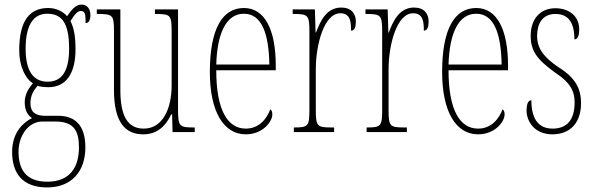

<svg xmlns="http://www.w3.org/2000/svg" viewBox="-20 -577 2598 839"><path d="M186 242C292 242 353 173 353 67C353 -13 322 -71 234 -71H177C136 -71 113 -86 113 -126C113 -162 128 -183 144 -202C155 -198 177 -196 191 -196C270 -196 310 -257 310 -362C310 -426 301 -459 288 -485C308 -518 321 -529 333 -529C353 -529 354 -513 354 -476C368 -476 375 -489 375 -512C375 -536 362 -557 337 -557C308 -557 291 -531 273 -506C258 -525 227 -542 191 -542C111 -542 64 -489 64 -357C64 -288 90 -234 124 -213C106 -193 88 -165 88 -130C88 -91 104 -71 120 -61C84 -43 33 -1 33 87C33 180 78 242 186 242ZM188 -220C123 -220 92 -271 92 -364C92 -472 129 -517 186 -517C249 -517 282 -479 282 -365C282 -268 252 -220 188 -220ZM187 217C89 217 61 158 61 86C61 15 105 -46 165 -46H222C304 -46 325 -4 325 67C325 153 286 217 187 217Z M606 10C667 10 704 -26 728 -77H732L734 0H831V-20H829C763 -20 758 -24 758 -101V-536H657V-516H660C730 -516 730 -510 730 -426V-203C730 -104 692 -15 608 -15C538 -15 506 -70 506 -183V-536H403V-516H407C472 -516 478 -511 478 -443V-184C478 -44 526 10 606 10Z M1054 10C1129 10 1170 -46 1170 -77C1170 -90 1166 -96 1161 -99C1145 -57 1112 -15 1054 -15C974 -15 925 -97 925 -270H1185V-291C1185 -445 1138 -542 1046 -542C951 -542 897 -450 897 -262C897 -88 958 10 1054 10ZM1157 -295H925C929 -431 968 -517 1046 -517C1125 -517 1155 -427 1157 -295Z M1264 0H1440V-20H1429C1366 -20 1360 -25 1360 -96V-274C1360 -382 1396 -519 1467 -519C1512 -519 1514 -480 1514 -443C1530 -443 1535 -460 1535 -483C1535 -517 1516 -544 1471 -544C1406 -544 1379 -483 1361 -435H1359L1356 -536H1259V-516H1262C1326 -516 1332 -511 1332 -440V-96C1332 -25 1326 -20 1265 -20H1264Z M1582 0H1758V-20H1747C1684 -20 1678 -25 1678 -96V-274C1678 -382 1714 -519 1785 -519C1830 -519 1832 -480 1832 -443C1848 -443 1853 -460 1853 -483C1853 -517 1834 -544 1789 -544C1724 -544 1697 -483 1679 -435H1677L1674 -536H1577V-516H1580C1644 -516 1650 -511 1650 -440V-96C1650 -25 1644 -20 1583 -20H1582Z M2069 10C2144 10 2185 -46 2185 -77C2185 -90 2181 -96 2176 -99C2160 -57 2127 -15 2069 -15C1989 -15 1940 -97 1940 -270H2200V-291C2200 -445 2153 -542 2061 -542C1966 -542 1912 -450 1912 -262C1912 -88 1973 10 2069 10ZM2172 -295H1940C1944 -431 1983 -517 2061 -517C2140 -517 2170 -427 2172 -295Z M2394 10C2472 10 2519 -41 2519 -126C2519 -185 2499 -234 2421 -283C2357 -326 2327 -365 2327 -420C2327 -473 2350 -516 2407 -516C2464 -516 2490 -478 2490 -405C2505 -405 2511 -421 2511 -450C2511 -504 2469 -541 2407 -541C2340 -541 2299 -493 2299 -421C2299 -355 2326 -317 2407 -259C2477 -213 2491 -174 2491 -129C2491 -52 2456 -15 2395 -15C2331 -15 2302 -60 2302 -139C2289 -139 2281 -125 2281 -93C2281 -50 2313 10 2394 10Z"/></svg>

Font: Noto Serif Lao ExtraCondensed Thin
Style: Regular
Weight: 100
Width: 2
Designer: Monotype Design Team
Foundry: Monotype Imaging Inc.
Version: Version 2.003